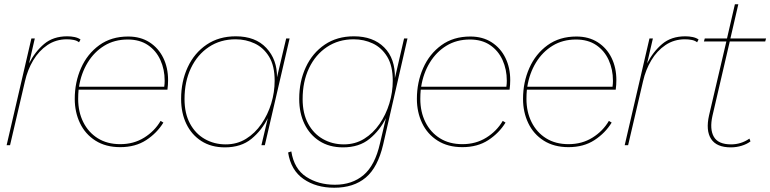

<svg xmlns="http://www.w3.org/2000/svg" viewBox="-20 -680 3607 899"><path d="M11 0 127 -500H143L116 -383Q144 -438 186.5 -474Q229 -510 295 -510Q313 -510 329.5 -506.5Q346 -503 357 -495L350 -482Q340 -490 325 -493Q310 -496 293 -496Q242 -496 202 -469Q162 -442 135.5 -397.5Q109 -353 97 -300L27 0Z M543 9Q475 9 427 -21.5Q379 -52 354.5 -103.5Q330 -155 330 -217Q330 -295 359.5 -361.5Q389 -428 445 -468.5Q501 -509 580 -509Q638 -509 680 -482Q722 -455 744.5 -409Q767 -363 767 -305Q767 -283 764 -260H348Q346 -239 346 -217Q346 -156 370 -108Q394 -60 438 -32.5Q482 -5 543 -5Q606 -5 655 -35.5Q704 -66 732 -114L745 -106Q715 -57 664.5 -24Q614 9 543 9ZM578 -495Q516 -495 468.5 -466Q421 -437 390.5 -387Q360 -337 350 -274H749Q750 -281 750.5 -288Q751 -295 751 -302Q751 -355 731 -399Q711 -443 672.5 -469Q634 -495 578 -495Z M1033 10Q969 10 923 -19.5Q877 -49 852.5 -100Q828 -151 828 -217Q828 -299 859 -365.5Q890 -432 947.5 -471Q1005 -510 1084 -510Q1176 -510 1227 -455.5Q1278 -401 1277 -318L1320 -500H1336L1220 0H1204L1234 -127Q1206 -70 1157.5 -30Q1109 10 1033 10ZM1037 -4Q1090 -4 1132 -30Q1174 -56 1204 -99.5Q1234 -143 1250 -195.5Q1266 -248 1266 -302Q1266 -372 1240 -414.5Q1214 -457 1172.5 -476.5Q1131 -496 1083 -496Q1012 -496 958 -460Q904 -424 874 -361Q844 -298 844 -216Q844 -149 869.5 -101.5Q895 -54 939 -29Q983 -4 1037 -4Z M1545 199Q1460 199 1401 158Q1342 117 1329 34L1344 29Q1357 111 1414 148Q1471 185 1548 185Q1629 185 1682.5 139.5Q1736 94 1759 -8L1787 -127Q1759 -70 1710.5 -30Q1662 10 1586 10Q1522 10 1476 -19.5Q1430 -49 1405.5 -100Q1381 -151 1381 -217Q1381 -299 1412 -365.5Q1443 -432 1500.5 -471Q1558 -510 1637 -510Q1727 -510 1779 -458Q1831 -406 1829 -314L1872 -500H1888L1774 -3Q1749 104 1692.5 151.5Q1636 199 1545 199ZM1590 -4Q1643 -4 1685 -30Q1727 -56 1757 -99.5Q1787 -143 1803 -195.5Q1819 -248 1819 -302Q1819 -372 1793 -414.5Q1767 -457 1725.5 -476.5Q1684 -496 1636 -496Q1565 -496 1511 -460Q1457 -424 1427 -361Q1397 -298 1397 -216Q1397 -149 1422.5 -101.5Q1448 -54 1492 -29Q1536 -4 1590 -4Z M2145 9Q2077 9 2029 -21.5Q1981 -52 1956.5 -103.5Q1932 -155 1932 -217Q1932 -295 1961.5 -361.5Q1991 -428 2047 -468.5Q2103 -509 2182 -509Q2240 -509 2282 -482Q2324 -455 2346.5 -409Q2369 -363 2369 -305Q2369 -283 2366 -260H1950Q1948 -239 1948 -217Q1948 -156 1972 -108Q1996 -60 2040 -32.5Q2084 -5 2145 -5Q2208 -5 2257 -35.5Q2306 -66 2334 -114L2347 -106Q2317 -57 2266.5 -24Q2216 9 2145 9ZM2180 -495Q2118 -495 2070.5 -466Q2023 -437 1992.5 -387Q1962 -337 1952 -274H2351Q2352 -281 2352.5 -288Q2353 -295 2353 -302Q2353 -355 2333 -399Q2313 -443 2274.5 -469Q2236 -495 2180 -495Z M2642 9Q2574 9 2526 -21.5Q2478 -52 2453.5 -103.5Q2429 -155 2429 -217Q2429 -295 2458.5 -361.5Q2488 -428 2544 -468.5Q2600 -509 2679 -509Q2737 -509 2779 -482Q2821 -455 2843.5 -409Q2866 -363 2866 -305Q2866 -283 2863 -260H2447Q2445 -239 2445 -217Q2445 -156 2469 -108Q2493 -60 2537 -32.5Q2581 -5 2642 -5Q2705 -5 2754 -35.5Q2803 -66 2831 -114L2844 -106Q2814 -57 2763.5 -24Q2713 9 2642 9ZM2677 -495Q2615 -495 2567.5 -466Q2520 -437 2489.5 -387Q2459 -337 2449 -274H2848Q2849 -281 2849.5 -288Q2850 -295 2850 -302Q2850 -355 2830 -399Q2810 -443 2771.5 -469Q2733 -495 2677 -495Z M2905 0 3021 -500H3037L3010 -383Q3038 -438 3080.5 -474Q3123 -510 3189 -510Q3207 -510 3223.5 -506.5Q3240 -503 3251 -495L3244 -482Q3234 -490 3219 -493Q3204 -496 3187 -496Q3136 -496 3096 -469Q3056 -442 3029.5 -397.5Q3003 -353 2991 -300L2921 0Z M3402 10Q3335 10 3309.5 -29.5Q3284 -69 3300 -140L3381 -486H3276L3280 -500H3384L3421 -660H3437L3400 -500H3567L3563 -486H3397L3316 -138Q3302 -75 3322.5 -39.5Q3343 -4 3403 -4Q3450 -4 3489 -31L3494 -18Q3477 -5 3452.5 2.5Q3428 10 3402 10Z"/></svg>

Font: Prodigy Sans Thin
Style: Italic
Weight: 100
Italic angle: -13°
Designer: Wei Huang
Foundry: Wei Huang
Version: Version 1.003; ttfautohint (v1.8.3)